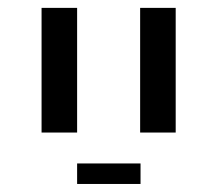

<svg xmlns="http://www.w3.org/2000/svg" viewBox="-20 -619 549 485"><path d="M174.8 -599.1V-284.2H85V-599.1ZM423.8 -599.1V-284.2H334V-599.1ZM335 -206.1V-154.3H174.8V-206.1Z"/></svg>

Font: Arimo
Style: Regular
Weight: 400
Designer: Steve Matteson
Foundry: Monotype Imaging Inc.
Version: Version 1.33